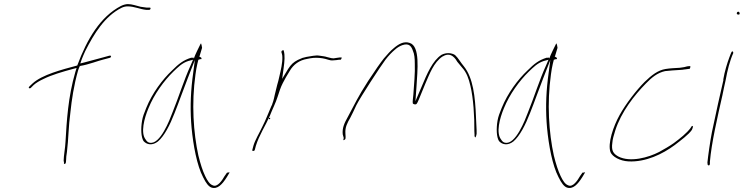

<svg xmlns="http://www.w3.org/2000/svg" viewBox="-20 -766 3622 935"><path d="M120 -340C120 -338 120 -336 125 -336C126 -336 129 -337 129 -337L144 -352C155 -362 173 -373 193 -382C231 -401 286 -417 334 -430L353 -435L347 -416C311 -292 305 -177 299 -76C298 -48 290 -6 290 16L292 28L291 29C291 29 291 30 293 32H294C297 36 301 26 301 24L302 12C302 4 303 -10 306 -26C314 -91 313 -147 323 -220C329 -279 340 -352 360 -422C361 -427 366 -438 368 -443L369 -444L371 -445C410 -451 461 -471 483 -476L517 -485C518 -485 517 -486 518 -486C524 -495 520 -495 513 -495L484 -487C464 -482 433 -473 391 -462L371 -457L378 -477C383 -491 389 -503 395 -517C438 -602 490 -687 572 -728C582 -733 593 -735 601 -735C635 -735 661 -721 692 -718H706C710 -718 712 -720 713 -724C714 -728 712 -729 708 -729H694C686 -730 676 -731 665 -733C644 -738 623 -746 603 -746C594 -746 581 -743 569 -737C469 -685 404 -576 357 -449L356 -447C281 -427 185 -402 139 -360L124 -346C123 -344 120 -341 120 -340ZM359 -420H360ZM692 -718Z M672 -179C665 -139 667 -98 679 -79C695 -61 722 -56 749 -77C780 -103 808 -158 830 -215C852 -270 872 -328 894 -384L929 -474L917 -382C907 -298 906 -221 913 -143C921 -59 939 40 969 97C983 126 996 142 1009 147C1039 158 1063 131 1085 96L1098 74C1097 74 1096 73 1095 73C1092 74 1088 76 1086 74L1074 91C1063 110 1039 149 1015 136C1001 131 990 114 979 91C967 66 956 32 946 -9C922 -119 912 -262 932 -404C934 -423 938 -440 941 -455L946 -475L956 -478H961C963 -486 958 -486 950 -491L952 -493C957 -510 960 -520 964 -533C963 -542 961 -550 959 -555C959 -554 956 -552 956 -551C950 -538 930 -500 924 -481L922 -486C919 -484 918 -485 911 -485C873 -473 851 -456 818 -423C771 -379 721 -312 692 -240C682 -216 675 -197 672 -179ZM703 -239C731 -308 779 -373 824 -417C846 -438 866 -459 897 -469L920 -475L908 -447C876 -377 850 -292 819 -216C807 -184 760 -60 709 -71H708C699 -73 694 -79 689 -87C664 -119 682 -189 703 -239ZM1074 91V92Z M1209 -37C1208 -31 1210 -31 1211 -31C1217 -31 1219 -31 1221 -37L1226 -56C1242 -108 1273 -154 1294 -202C1307 -235 1323 -266 1332 -295C1339 -317 1347 -342 1357 -361L1372 -389L1390 -419C1409 -453 1439 -473 1475 -479L1490 -482C1511 -486 1533 -485 1551 -482C1572 -479 1586 -470 1601 -472H1602C1610 -472 1625 -474 1630 -475H1639C1641 -476 1644 -482 1644 -485C1644 -486 1644 -487 1641 -486H1633C1624 -484 1613 -484 1606 -482H1603C1597 -482 1593 -483 1589 -484L1573 -488C1566 -490 1563 -491 1556 -492L1535 -495C1517 -498 1494 -492 1473 -489L1453 -484L1430 -474C1409 -463 1398 -453 1383 -430L1354 -382L1361 -433C1366 -468 1368 -497 1362 -518V-519C1361 -525 1350 -519 1351 -515L1350 -513C1351 -508 1355 -501 1355 -488C1356 -460 1348 -426 1340 -392C1337 -378 1334 -366 1330 -353C1326 -334 1321 -319 1318 -304L1314 -286C1312 -277 1309 -268 1306 -260L1304 -253H1303C1288 -219 1275 -183 1258 -150C1243 -118 1222 -84 1214 -56ZM1305 -258H1306ZM1289 -186H1295L1296 -192H1290ZM1293 -199V-200ZM1330 -351H1331ZM1472 -489H1473Z M1649 -112 1654 -94C1651 -83 1652 -82 1655 -84C1660 -86 1663 -88 1663 -97H1662L1663 -98L1662 -117C1660 -146 1671 -167 1686 -193C1695 -209 1704 -230 1715 -253C1735 -293 1833 -443 1857 -475C1873 -496 1890 -513 1902 -523C1915 -535 1928 -542 1939 -546C1973 -558 1984 -539 1991 -518C1998 -503 2000 -482 2000 -455C2002 -412 1996 -351 1993 -306C1991 -285 1989 -271 1990 -265C1990 -262 1991 -260 1998 -258C2008 -256 2010 -259 2019 -280C2030 -306 2040 -330 2051 -358C2072 -406 2092 -462 2135 -491H2136C2177 -517 2200 -477 2207 -465L2231 -436C2252 -413 2263 -383 2271 -347C2285 -289 2291 -197 2290 -128L2291 -109C2290 -105 2291 -104 2292 -100C2295 -93 2298 -99 2301 -114V-131C2300 -143 2299 -166 2298 -195C2294 -296 2284 -387 2239 -443C2222 -463 2213 -482 2196 -498C2179 -509 2153 -511 2130 -499C2086 -470 2060 -408 2032 -341L2003 -273L2008 -341C2013 -425 2027 -541 1975 -557C1947 -567 1920 -551 1897 -531C1882 -519 1867 -502 1849 -481C1833 -461 1807 -424 1773 -372C1720 -290 1710 -263 1674 -197C1656 -165 1646 -142 1649 -112ZM1902 -523V-524ZM1997 -258H1998ZM2130 -499H2131ZM2195 -498H2196ZM2207 -464V-465ZM2301 -131V-132Z M2403 -179C2396 -139 2398 -98 2410 -79C2426 -61 2453 -56 2480 -77C2511 -103 2539 -158 2561 -215C2583 -270 2603 -328 2625 -384L2660 -474L2648 -382C2638 -298 2637 -221 2644 -143C2652 -59 2670 40 2700 97C2714 126 2727 142 2740 147C2770 158 2794 131 2816 96L2829 74C2828 74 2827 73 2826 73C2823 74 2819 76 2817 74L2805 91C2794 110 2770 149 2746 136C2732 131 2721 114 2710 91C2698 66 2687 32 2677 -9C2653 -119 2643 -262 2663 -404C2665 -423 2669 -440 2672 -455L2677 -475L2687 -478H2692C2694 -486 2689 -486 2681 -491L2683 -493C2688 -510 2691 -520 2695 -533C2694 -542 2692 -550 2690 -555C2690 -554 2687 -552 2687 -551C2681 -538 2661 -500 2655 -481L2653 -486C2650 -484 2649 -485 2642 -485C2604 -473 2582 -456 2549 -423C2502 -379 2452 -312 2423 -240C2413 -216 2406 -197 2403 -179ZM2434 -239C2462 -308 2510 -373 2555 -417C2577 -438 2597 -459 2628 -469L2651 -475L2639 -447C2607 -377 2581 -292 2550 -216C2538 -184 2491 -60 2440 -71H2439C2430 -73 2425 -79 2420 -87C2395 -119 2413 -189 2434 -239ZM2805 91V92Z M2962 -71C2963 -87 2969 -108 2976 -130C3005 -221 3070 -303 3125 -359C3154 -389 3182 -412 3220 -420H3222C3233 -421 3245 -422 3254 -423C3274 -425 3302 -425 3315 -428H3316C3327 -430 3335 -430 3339 -431C3344 -442 3342 -444 3340 -444C3338 -444 3333 -444 3328 -443H3327C3316 -440 3310 -438 3291 -436C3265 -434 3245 -434 3221 -430C3184 -424 3153 -400 3119 -367C3079 -327 3028 -261 2998 -207C2967 -152 2938 -67 2953 -25C2962 -3 2999 18 3041 20C3125 24 3207 -16 3265 -59C3295 -82 3334 -111 3349 -133C3354 -143 3355 -150 3354 -152H3353L3352 -153C3351 -153 3346 -150 3344 -145V-144C3324 -117 3292 -92 3261 -69C3240 -54 3215 -40 3190 -26C3138 1 3049 26 2991 -4C2968 -17 2956 -31 2962 -71ZM3222 -422Z M3568 -702C3567 -699 3570 -695 3575 -695C3580 -695 3581 -695 3582 -700C3583 -703 3579 -709 3576 -709C3572 -709 3569 -707 3568 -702ZM3502 -378 3503 -377 3486 -302C3480 -275 3473 -246 3467 -216L3447 -123C3439 -83 3428 -6 3425 25L3426 36C3430 41 3435 42 3437 33V23V22C3445 -71 3474 -196 3498 -302C3504 -329 3508 -353 3514 -377C3522 -422 3534 -470 3551 -508C3551 -509 3551 -510 3550 -513C3544 -525 3537 -499 3534 -492L3533 -490C3521 -458 3509 -419 3502 -378ZM3513 -376H3514ZM3550 -513Z"/></svg>

Font: Stray Cat
Style: HlObl
Weight: 100
Version: Version 1.0